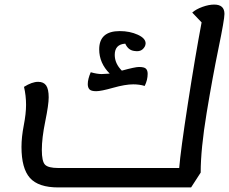

<svg xmlns="http://www.w3.org/2000/svg" viewBox="-20 -795 1002 840"><path d="M235 25Q148 25 111 -16.5Q74 -58 74 -152Q74 -195 84 -246.5Q94 -298 94 -336Q94 -377 85 -415Q120 -437 147 -437Q171 -437 182 -421Q193 -405 193 -369Q193 -337 178 -264Q163 -191 163 -139Q163 -89 177 -74.5Q191 -60 235 -60H764Q770 -135 802 -342Q834 -549 862 -697L821 -740Q838 -755 866 -765Q894 -775 917 -775Q962 -775 962 -734Q962 -710 936 -584Q910 -458 884 -300.5Q858 -143 858 -40L816 25ZM401 -396Q379 -396 371.5 -404Q364 -412 364 -427Q364 -449 377 -479Q405 -471 425 -471Q436 -471 460 -473Q414 -519 414 -579Q414 -659 504 -659Q548 -659 583 -643Q618 -627 617 -604Q616 -590 603.5 -579Q591 -568 568 -572Q541 -575 528 -604Q482 -601 482 -555Q482 -517 513 -486Q571 -502 588 -502Q611 -502 618.5 -494.5Q626 -487 626 -472Q626 -445 613 -419Q590 -426 563 -426Q528 -426 475 -411Q422 -396 401 -396Z"/></svg>

Font: Lemonada Light
Style: Regular
Weight: 300
Designer: Mohamed Gaber (Arabic), Eduardo Tunni (Latin)
Foundry: Kief Type Foundry
Version: Version 4.004